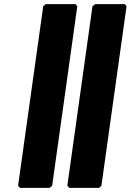

<svg xmlns="http://www.w3.org/2000/svg" viewBox="-20 -887 629 924"><path d="M76 17H219L231 7L352 -857L343 -867H200L188 -857L67 7ZM314 17H457L468 7L589 -857L581 -867H438L425 -857L304 7Z"/></svg>

Font: Hussar Woodtype
Style: UltraObl
Weight: 900
Foundry: Cannot Into Space Fonts
Version: Version 1.07